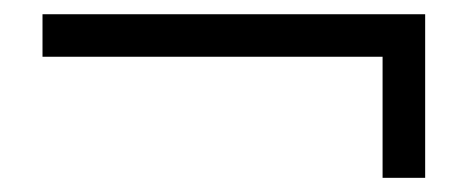

<svg xmlns="http://www.w3.org/2000/svg" viewBox="-20 -440 660 271"><path d="M520 -189V-359.9H40V-419.9H580.1V-189Z"/></svg>

Font: Charis SIL Eur
Style: Bold Italic
Weight: 700
Italic angle: -11°
Foundry: SIL International
Version: Version 5.000